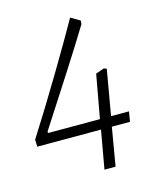

<svg xmlns="http://www.w3.org/2000/svg" viewBox="-93 -537 562 684"><g transform="rotate(-15 188.0 -195.5)"><path d="M233 -59H-2L-3 -85Q57 -179 123 -289.5Q189 -400 230 -473L264 -453L263 -440Q231 -387 165 -284Q99 -181 47 -101L48 -96H239L268 -256L299 -267L309 -263L280 -96H346L340 -59H273L249 82H208Z"/></g></svg>

Font: Grenze ExtraLight
Style: Italic
Weight: 275
Italic angle: -10°
Designer: Renata Polastri
Foundry: Omnibus-Type
Version: Version 1.002; ttfautohint (v1.8)